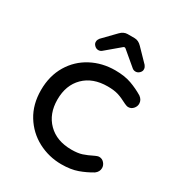

<svg xmlns="http://www.w3.org/2000/svg" viewBox="-167 -829 856 921"><g transform="rotate(30 260.5 -368.0)"><path d="M188 -581Q176 -581 166.5 -590.5Q157 -600 158 -611Q158 -617 160.5 -622Q163 -627 166 -631L232 -699Q250 -718 272 -718H310Q332 -718 350 -699L416 -631Q419 -627 421.5 -622Q424 -617 424 -611Q425 -600 415.5 -590.5Q406 -581 394 -581Q383 -581 375 -588L299 -652Q291 -660 283 -652L207 -588Q199 -581 188 -581ZM308 -18Q239 -18 178 -50Q118 -82 82 -140.5Q46 -199 46 -278Q46 -357 82 -417Q117 -475 176.5 -506.5Q236 -538 308 -538Q360 -538 397.5 -524.5Q435 -511 468 -491Q487 -477 487 -456Q487 -441 476 -428.5Q465 -416 449 -416Q443 -416 438 -418Q433 -420 428 -422Q396 -439 373 -446Q350 -453 315 -453Q233 -453 185 -405.5Q137 -358 137 -278Q137 -199 185 -151Q233 -103 315 -103Q350 -103 373 -110.5Q396 -118 428 -134Q433 -136 438 -138Q443 -140 449 -140Q465 -140 476 -127.5Q487 -115 487 -100Q487 -79 468 -65Q435 -45 397.5 -31.5Q360 -18 308 -18Z"/></g></svg>

Font: Huninn
Style: Regular
Weight: 400
Designer: justfont
Foundry: justfont
Version: Version 1.003